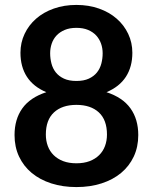

<svg xmlns="http://www.w3.org/2000/svg" viewBox="-20 -751 620 779"><path d="M290 -88.5Q320.5 -88.5 343.5 -97.2Q366.5 -106 382.2 -121.5Q398 -137 406 -158.5Q414 -180 414 -205Q414 -264.5 381 -295Q348 -325.5 290 -325.5Q232 -325.5 199 -295Q166 -264.5 166 -205Q166 -180 174 -158.5Q182 -137 197.8 -121.5Q213.5 -106 236.5 -97.2Q259.5 -88.5 290 -88.5ZM290 -638Q262.5 -638 242.5 -629.5Q222.5 -621 209.2 -606.8Q196 -592.5 189.8 -574Q183.5 -555.5 183.5 -535Q183.5 -513.5 188.8 -493.2Q194 -473 206.5 -457.2Q219 -441.5 239.5 -432Q260 -422.5 290 -422.5Q320 -422.5 340.5 -432Q361 -441.5 373.5 -457.2Q386 -473 391.2 -493.2Q396.5 -513.5 396.5 -535Q396.5 -555.5 390 -574Q383.5 -592.5 370.5 -606.8Q357.5 -621 337.5 -629.5Q317.5 -638 290 -638ZM412 -377Q478 -355.5 509.5 -311.2Q541 -267 541 -203Q541 -155 522.8 -116Q504.5 -77 471.5 -49.5Q438.5 -22 392.2 -7Q346 8 290 8Q234 8 187.8 -7Q141.5 -22 108.5 -49.5Q75.5 -77 57.2 -116Q39 -155 39 -203Q39 -267 70.5 -311.2Q102 -355.5 168 -377Q115.5 -399 89.2 -439.5Q63 -480 63 -537Q63 -578 79.8 -613.5Q96.5 -649 126.5 -675.2Q156.5 -701.5 198.2 -716.2Q240 -731 290 -731Q340 -731 381.8 -716.2Q423.5 -701.5 453.5 -675.2Q483.5 -649 500.2 -613.5Q517 -578 517 -537Q517 -480 490.8 -439.5Q464.5 -399 412 -377Z"/></svg>

Font: LatoLatin
Style: Bold
Weight: 700
Designer: Lukasz Dziedzic with Adam Twardoch and Botio Nikoltchev
Foundry: tyPoland Lukasz Dziedzic
Version: Version 2.015; 2015-08-06; http://www.latofonts.com/